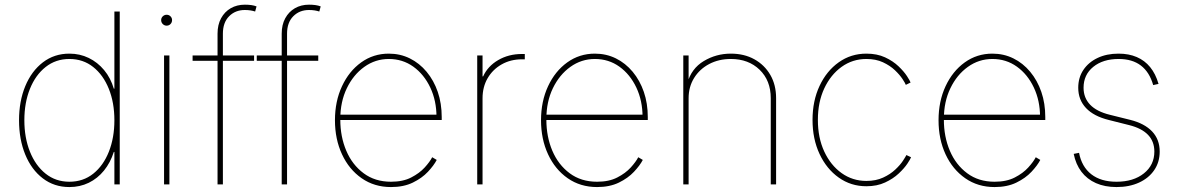

<svg xmlns="http://www.w3.org/2000/svg" viewBox="-20 -776 4963 808"><path d="M272 11.2Q208 11.2 160.2 -25.4Q112.3 -62 86.2 -125.7Q60.1 -189.5 60.1 -270Q60.1 -350.1 86.4 -413.6Q112.8 -477.1 160.6 -513.7Q208.5 -550.3 272 -550.3Q315.9 -550.3 353.3 -532.2Q390.6 -514.2 418.2 -481Q445.8 -447.8 459 -402.8H461.4V-727.5H483.9V0H461.4V-136.7H459Q444.8 -91.8 417.7 -58.3Q390.6 -24.9 353.5 -6.8Q316.4 11.2 272 11.2ZM272 -11.2Q330.1 -11.2 372.6 -45.2Q415 -79.1 438.2 -137.7Q461.4 -196.3 461.4 -270Q461.4 -343.8 438 -402.1Q414.6 -460.4 372.1 -494.1Q329.6 -527.8 272 -527.8Q214.8 -527.8 172.1 -494.1Q129.4 -460.4 106 -402.1Q82.5 -343.8 82.5 -270Q82.5 -196.3 106 -137.7Q129.4 -79.1 171.9 -45.2Q214.4 -11.2 272 -11.2Z M670.4 0V-542.5H692.9V0ZM681.2 -668Q671.9 -668 665 -674.8Q658.2 -681.6 658.2 -691.4Q658.2 -700.7 665 -707.3Q671.9 -713.9 681.2 -713.9Q690.9 -713.9 697.5 -707.3Q704.1 -700.7 704.1 -691.4Q704.1 -681.6 697.5 -674.8Q690.9 -668 681.2 -668Z M1049.3 -542.5V-520H790.5V-542.5ZM895.5 0V-634.3Q895.5 -671.9 910.4 -699.2Q925.3 -726.6 951.2 -741.5Q977.1 -756.3 1010.3 -756.3Q1025.4 -756.3 1037.6 -754.6Q1049.8 -752.9 1059.6 -749L1053.7 -727.5Q1044.9 -730.5 1033.9 -732.2Q1022.9 -733.9 1010.3 -733.9Q970.2 -733.9 944.1 -707.5Q918 -681.2 918 -634.3V0Z M1319.3 -542.5V-520H1060.5V-542.5ZM1165.5 0V-634.3Q1165.5 -671.9 1180.4 -699.2Q1195.3 -726.6 1221.2 -741.5Q1247.1 -756.3 1280.3 -756.3Q1295.4 -756.3 1307.6 -754.6Q1319.8 -752.9 1329.6 -749L1323.7 -727.5Q1314.9 -730.5 1304 -732.2Q1293 -733.9 1280.3 -733.9Q1240.2 -733.9 1214.1 -707.5Q1188 -681.2 1188 -634.3V0Z M1625.5 11.2Q1555.2 11.2 1502 -25.9Q1448.7 -63 1419.2 -126.7Q1389.6 -190.4 1389.6 -270Q1389.6 -349.6 1419.2 -413.1Q1448.7 -476.6 1500 -513.4Q1551.3 -550.3 1616.2 -550.3Q1664.1 -550.3 1704.6 -530.3Q1745.1 -510.3 1775.4 -473.9Q1805.7 -437.5 1822.3 -389.2Q1838.9 -340.8 1838.9 -283.2V-271H1401.4V-293.5H1826.2L1816.9 -284.2Q1816.9 -352.1 1790.8 -407.5Q1764.6 -462.9 1719.5 -495.4Q1674.3 -527.8 1616.2 -527.8Q1559.6 -527.8 1513.2 -494.6Q1466.8 -461.4 1439.5 -404.5Q1412.1 -347.7 1412.1 -275.4V-272.5Q1412.1 -200.7 1437.3 -141.6Q1462.4 -82.5 1510.3 -46.9Q1558.1 -11.2 1625.5 -11.2Q1675.8 -11.2 1710.4 -29.1Q1745.1 -46.9 1767.1 -71Q1789.1 -95.2 1798.8 -114.3L1817.9 -103Q1805.7 -79.6 1780.8 -53Q1755.9 -26.4 1717.3 -7.6Q1678.7 11.2 1625.5 11.2Z M1988.3 0V-542.5H2010.7V-454.6H2013.2Q2032.7 -497.6 2076.7 -523.2Q2120.6 -548.8 2176.8 -548.8Q2181.2 -548.8 2182.6 -548.8Q2184.1 -548.8 2188.5 -548.8V-526.4Q2186 -526.4 2183.6 -526.4Q2181.2 -526.4 2176.8 -526.4Q2128.9 -526.4 2091.3 -505.1Q2053.7 -483.9 2032.2 -447Q2010.7 -410.2 2010.7 -362.3V0Z M2492.7 11.2Q2422.4 11.2 2369.1 -25.9Q2315.9 -63 2286.4 -126.7Q2256.8 -190.4 2256.8 -270Q2256.8 -349.6 2286.4 -413.1Q2315.9 -476.6 2367.2 -513.4Q2418.5 -550.3 2483.4 -550.3Q2531.2 -550.3 2571.8 -530.3Q2612.3 -510.3 2642.6 -473.9Q2672.9 -437.5 2689.5 -389.2Q2706.1 -340.8 2706.1 -283.2V-271H2268.6V-293.5H2693.4L2684.1 -284.2Q2684.1 -352.1 2658 -407.5Q2631.8 -462.9 2586.7 -495.4Q2541.5 -527.8 2483.4 -527.8Q2426.8 -527.8 2380.4 -494.6Q2334 -461.4 2306.6 -404.5Q2279.3 -347.7 2279.3 -275.4V-272.5Q2279.3 -200.7 2304.4 -141.6Q2329.6 -82.5 2377.4 -46.9Q2425.3 -11.2 2492.7 -11.2Q2543 -11.2 2577.6 -29.1Q2612.3 -46.9 2634.3 -71Q2656.2 -95.2 2666 -114.3L2685.1 -103Q2672.9 -79.6 2647.9 -53Q2623 -26.4 2584.5 -7.6Q2545.9 11.2 2492.7 11.2Z M2877.9 -362.8V0H2855.5V-542.5H2877.9V-425.3H2872.1Q2889.6 -487.8 2941.7 -519Q2993.7 -550.3 3055.7 -550.3Q3111.8 -550.3 3154.5 -526.6Q3197.3 -502.9 3221.7 -460.9Q3246.1 -418.9 3246.1 -362.8V0H3223.6V-362.8Q3223.6 -437 3176.8 -482.4Q3129.9 -527.8 3055.7 -527.8Q3004.9 -527.8 2964.6 -506.6Q2924.3 -485.4 2901.1 -448Q2877.9 -410.6 2877.9 -362.8Z M3626 7.8Q3561 7.8 3509.8 -28.6Q3458.5 -64.9 3429 -127.9Q3399.4 -190.9 3399.4 -271.5Q3399.4 -351.6 3429 -414.6Q3458.5 -477.5 3509.8 -513.9Q3561 -550.3 3626 -550.3Q3670.9 -550.3 3704.6 -534.7Q3738.3 -519 3761.2 -497.1Q3784.2 -475.1 3796.9 -455.6Q3809.6 -436 3812 -428.7L3792 -418.9Q3789.6 -425.8 3778.1 -443.4Q3766.6 -460.9 3746.1 -480.5Q3725.6 -500 3695.8 -513.9Q3666 -527.8 3626 -527.8Q3567.9 -527.8 3521.7 -494.6Q3475.6 -461.4 3448.7 -403.8Q3421.9 -346.2 3421.9 -271.5Q3421.9 -196.3 3448.7 -138.4Q3475.6 -80.6 3521.7 -47.6Q3567.9 -14.6 3626 -14.6Q3666 -14.6 3696.3 -28.6Q3726.6 -42.5 3747.6 -62.3Q3768.6 -82 3780 -99.6Q3791.5 -117.2 3794.4 -123.5L3814 -114.3Q3811.5 -106.9 3798.6 -87.4Q3785.6 -67.9 3762.2 -45.9Q3738.8 -23.9 3704.8 -8.1Q3670.9 7.8 3626 7.8Z M4165.5 11.2Q4095.2 11.2 4042 -25.9Q3988.8 -63 3959.2 -126.7Q3929.7 -190.4 3929.7 -270Q3929.7 -349.6 3959.2 -413.1Q3988.8 -476.6 4040 -513.4Q4091.3 -550.3 4156.2 -550.3Q4204.1 -550.3 4244.6 -530.3Q4285.2 -510.3 4315.4 -473.9Q4345.7 -437.5 4362.3 -389.2Q4378.9 -340.8 4378.9 -283.2V-271H3941.4V-293.5H4366.2L4356.9 -284.2Q4356.9 -352.1 4330.8 -407.5Q4304.7 -462.9 4259.5 -495.4Q4214.4 -527.8 4156.2 -527.8Q4099.6 -527.8 4053.2 -494.6Q4006.8 -461.4 3979.5 -404.5Q3952.1 -347.7 3952.1 -275.4V-272.5Q3952.1 -200.7 3977.3 -141.6Q4002.4 -82.5 4050.3 -46.9Q4098.1 -11.2 4165.5 -11.2Q4215.8 -11.2 4250.5 -29.1Q4285.2 -46.9 4307.1 -71Q4329.1 -95.2 4338.9 -114.3L4357.9 -103Q4345.7 -79.6 4320.8 -53Q4295.9 -26.4 4257.3 -7.6Q4218.8 11.2 4165.5 11.2Z M4678.7 11.2Q4629.4 11.2 4592 -5.4Q4554.7 -22 4531 -53.2Q4507.3 -84.5 4498.5 -128.4L4521 -132.8Q4532.2 -74.2 4572.5 -42.7Q4612.8 -11.2 4678.7 -11.2Q4750 -11.2 4793.9 -46.4Q4837.9 -81.5 4837.9 -138.2Q4837.9 -180.7 4811.3 -208.5Q4784.7 -236.3 4731.9 -249.5L4646.5 -271Q4583 -286.6 4550.3 -321.3Q4517.6 -356 4517.6 -406.7Q4517.6 -449.7 4539.3 -481.9Q4561 -514.2 4599.1 -532.2Q4637.2 -550.3 4687.5 -550.3Q4730.5 -550.3 4763.9 -535.9Q4797.4 -521.5 4820.3 -493.4Q4843.3 -465.3 4855.5 -422.9L4833 -418Q4817.4 -472.7 4781.2 -500.2Q4745.1 -527.8 4687.5 -527.8Q4621.6 -527.8 4580.8 -494.6Q4540 -461.4 4540 -406.7Q4540 -364.3 4567.6 -335.4Q4595.2 -306.6 4650.4 -293L4736.8 -271.5Q4796.9 -256.3 4828.6 -222.7Q4860.4 -189 4860.4 -138.2Q4860.4 -93.8 4837.4 -60.1Q4814.5 -26.4 4773.4 -7.6Q4732.4 11.2 4678.7 11.2Z"/></svg>

Font: Inter 16pt Thin
Style: Regular
Weight: 250
Version: Version 4.001;git-66647c0bb